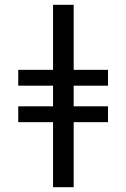

<svg xmlns="http://www.w3.org/2000/svg" viewBox="-20 -780 527 800"><path d="M201 0H287V-271H430V-337H287V-423H430V-489H287V-760H201V-489H56V-423H201V-337H56V-271H201Z"/></svg>

Font: Noto Serif Display Condensed Black
Style: Regular
Weight: 900
Width: 3
Designer: Monotype Design Team
Foundry: Monotype Imaging Inc.
Version: Version 2.009